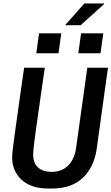

<svg xmlns="http://www.w3.org/2000/svg" viewBox="-20 -1076 642 1106"><path d="M258 10Q160 10 105 -40Q50 -90 50 -171Q50 -184 53.5 -215Q57 -246 63.5 -293Q70 -340 78.5 -400.5Q87 -461 97 -533Q107 -605 119 -686H238Q220 -561 208 -477Q196 -393 188.5 -340Q181 -287 177.5 -257.5Q174 -228 172.5 -212.5Q171 -197 171 -187Q171 -136 199.5 -111Q228 -86 277 -86Q336 -86 372.5 -122.5Q409 -159 418 -222L483 -686H602L537 -219Q522 -113 457 -51.5Q392 10 279 10ZM355 -931 466 -1056H579L580 -1053L445 -931ZM189 -769 205 -884H333L317 -769ZM431 -769 447 -884H575L559 -769Z"/></svg>

Font: Chivo Mono Medium
Style: Italic
Weight: 500
Italic angle: -8.05°
Monospace: yes
Designer: Hector Gatti
Foundry: Omnibus-Type
Version: Version 1.008